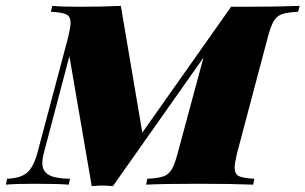

<svg xmlns="http://www.w3.org/2000/svg" viewBox="-68 -628 1039 653"><path d="M951 -608 946 -588Q909 -586 891.5 -580Q874 -574 863.5 -557Q853 -540 843 -502L738 -106Q730 -72 730 -58Q730 -36 744.5 -29Q759 -22 797 -20L793 0Q720 -3 609 -3Q486 -3 429 0L433 -20Q470 -22 487.5 -28Q505 -34 515.5 -51Q526 -68 536 -106L624 -432L316 5Q292 3 280 3Q268 3 244 5L168 -437L82 -111Q76 -90 76 -73Q76 -47 96.5 -34Q117 -21 170 -20L166 0Q130 -3 47 -3Q-15 -3 -48 0L-44 -20Q5 -22 26.5 -43Q48 -64 60 -111L164 -502Q172 -536 172 -550Q172 -572 157.5 -579Q143 -586 105 -588L110 -608Q142 -605 199 -605Q282 -605 343 -608L416 -177L718 -605H766Q876 -605 951 -608Z"/></svg>

Font: Playfair Display SC Black
Style: Italic
Weight: 900
Italic angle: -14°
Designer: Claus Eggers Sørensen
Foundry: Claus Eggers Sørensen
Version: Version 1.200; ttfautohint (v1.6)